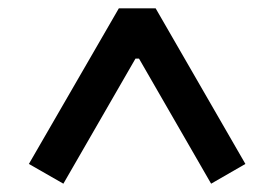

<svg xmlns="http://www.w3.org/2000/svg" viewBox="-20 -785 660 462"><path d="M49.5 -390.5 132.5 -343 306 -644H314.5L488 -343L570.5 -390.5L354.5 -765H266Z"/></svg>

Font: Monaspace Neon Medium
Style: Regular
Weight: 500
Designer: Riley Cran & the Lettermatic Team
Foundry: Lettermatic
Version: Version 1.200 (Monaspace Neon)